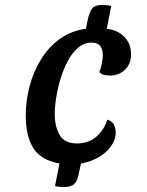

<svg xmlns="http://www.w3.org/2000/svg" viewBox="-20 -707 594 775"><path d="M238 48Q230 48 219.5 47Q209 46 202 44L220 -47Q146 -60 115 -108.5Q84 -157 84 -240Q84 -302 100 -361Q116 -420 146.5 -469Q177 -518 222.5 -550.5Q268 -583 327 -591L333 -622Q341 -661 353 -674Q365 -687 392 -687Q403 -687 411.5 -686Q420 -685 429 -683L411 -591Q457 -585 483 -557Q509 -529 509 -488Q509 -460 497 -441Q485 -422 466 -412Q447 -402 424 -402Q414 -402 401.5 -404.5Q389 -407 381 -416Q387 -431 391 -451Q395 -471 395 -485Q395 -508 384.5 -521.5Q374 -535 349 -535Q320 -535 296 -515Q272 -495 254.5 -462.5Q237 -430 225 -391Q213 -352 207 -314Q201 -276 201 -246Q201 -197 220.5 -162.5Q240 -128 291 -128Q337 -128 368.5 -155Q400 -182 413 -224Q432 -218 439.5 -204.5Q447 -191 447 -172Q447 -143 428 -116.5Q409 -90 377.5 -72Q346 -54 307 -47L300 -16Q294 21 281 34.5Q268 48 238 48Z"/></svg>

Font: Sansita Swashed Light
Style: Regular
Weight: 400
Version: Version 1.003